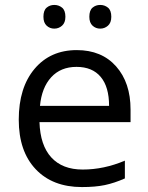

<svg xmlns="http://www.w3.org/2000/svg" viewBox="-20 -748 601 778"><path d="M312 10Q193 10 124.5 -62.5Q56 -135 56 -263Q56 -393 120 -469Q184 -545 291 -545Q392 -545 450.5 -479Q509 -413 509 -304V-253H140Q143 -159 188 -110Q233 -61 315 -61Q401 -61 486 -97V-25Q443 -6 404.5 2Q366 10 312 10ZM290 -477Q226 -477 187.5 -435Q149 -393 142 -319H422Q422 -396 388 -436.5Q354 -477 290 -477ZM156 -680Q156 -706 169 -717Q182 -728 200 -728Q218 -728 231.5 -717Q245 -706 245 -680Q245 -656 231.5 -644Q218 -632 200 -632Q182 -632 169 -644Q156 -656 156 -680ZM342 -680Q342 -706 355 -717Q368 -728 386 -728Q404 -728 417.5 -717Q431 -706 431 -680Q431 -656 417.5 -644Q404 -632 386 -632Q368 -632 355 -644Q342 -656 342 -680Z"/></svg>

Font: Stephens Clock
Style: Regular
Weight: 400
Designer: Peter Wiegel (catfonts.de) with slight modifications by DT1.org
Version: Version 0.9.1